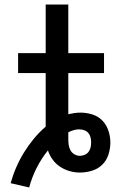

<svg xmlns="http://www.w3.org/2000/svg" viewBox="-20 -755 540 849"><path d="M109 74 27 55Q37 19 52 -15.5Q67 -50 86.5 -81.5Q106 -113 130 -142Q154 -171 182 -195V-432H60V-520H182V-735H282V-520H440V-432H282V-250Q296 -253 309 -255Q322 -257 336 -257Q362 -257 388 -249Q414 -241 432.5 -222Q451 -203 459.5 -177Q468 -151 468 -125Q468 -98 459.5 -71.5Q451 -45 432 -26.5Q413 -8 386.5 0Q360 8 333 8Q310 8 287.5 1.5Q265 -5 246 -17.5Q227 -30 213 -49Q199 -68 192 -90Q163 -54 142 -12.5Q121 29 109 74ZM333 -66Q344 -66 354.5 -70.5Q365 -75 371.5 -83.5Q378 -92 380.5 -103Q383 -114 383 -125Q383 -136 380.5 -147Q378 -158 371 -166.5Q364 -175 353 -179Q342 -183 330 -183Q318 -183 306 -179.5Q294 -176 282 -170Q282 -163 282 -156Q282 -149 282 -142Q282 -129 283.5 -116Q285 -103 291 -91.5Q297 -80 308.5 -73Q320 -66 333 -66Z"/></svg>

Font: Iosevka SS04 Semibold
Style: Regular
Weight: 600
Monospace: yes
Designer: Belleve Invis
Foundry: Belleve Invis
Version: Version 19.0.0; ttfautohint (v1.8.4)